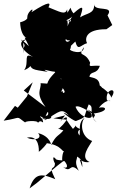

<svg xmlns="http://www.w3.org/2000/svg" viewBox="-68 -625 641 1050"><path d="M111 -175 79 -97 29 -36 14 -46 -48 35C58 19 12 5 74 48C48 37 147 30 139 48C158 19 176 68 164 27C116 -20 222 56 160 19C235 45 218 -16 181 11C212 -70 254 -11 201 -53C202 3 198 -54 171 -16C218 -21 186 16 177 33C261 -17 268 -36 309 7C235 -41 327 35 347 37C411 11 384 25 417 -54C454 -39 408 -3 461 44C408 3 498 21 410 -27C481 38 376 37 345 -41C367 -58 460 15 439 -4C520 -11 524 -46 473 -36C523 -99 558 -61 517 -76C503 -142 584 -152 539 -90C547 -108 459 -174 497 -133C489 -159 448 -176 477 -141C483 -201 440 -198 421 -205C428 -241 461 -214 478 -265C431 -269 416 -253 425 -282C396 -350 355 -307 390 -367C393 -319 299 -348 317 -358C334 -409 270 -407 315 -404C290 -377 276 -435 311 -395C256 -350 314 -337 312 -362C287 -345 298 -352 344 -398C359 -343 371 -378 408 -389C396 -410 397 -466 514 -465L546 -488L520 -541C561 -598 446 -559 447 -602C449 -548 408 -555 370 -530C385 -579 397 -608 334 -552C298 -595 348 -603 260 -505C348 -520 338 -578 301 -481C314 -556 231 -457 317 -519C332 -491 278 -525 296 -511C288 -548 308 -490 299 -574C289 -539 255 -563 197 -585C210 -609 207 -624 104 -558C132 -602 45 -536 99 -498C57 -567 119 -522 42 -503C46 -404 102 -415 67 -419C106 -341 90 -382 46 -409C88 -359 51 -383 60 -333C62 -402 49 -399 85 -411C26 -407 38 -357 113 -313C54 -343 95 -283 64 -241C95 -254 116 -272 89 -294C101 -240 108 -246 193 -232C147 -256 207 -233 231 -233C279 -169 289 -194 278 -174C270 -164 303 -98 352 -175C325 -227 260 -192 246 -179C313 -101 285 -120 235 -115C249 -69 322 -160 235 -110C312 -127 258 -198 246 -241C151 -152 228 -168 154 -170C159 -135 123 -118 181 -40L62 -130ZM261 40C302 -4 320 19 256 77C227 74 309 98 280 86C253 121 240 110 211 169C214 170 206 119 140 103C166 131 124 148 79 128C149 111 145 199 144 205C154 200 194 157 187 158C274 169 269 211 286 200C271 200 268 270 277 257C322 249 238 257 236 243C206 210 240 300 230 251C244 320 187 261 234 355C168 327 122 314 94 405L134 375L246 281L282 253C314 289 293 300 276 287C325 328 309 257 363 309C321 233 389 244 323 201C345 243 385 225 382 289C357 208 363 271 422 261C366 237 422 172 436 146C374 124 370 47 395 19C358 44 372 85 367 116C343 86 382 80 370 81C319 59 368 45 331 80C273 7 323 38 224 22L288 6Z"/></svg>

Font: Hussar Lance
Style: Regular
Weight: 700
Foundry: Cannot Into Space Fonts, PlusOne Fonts
Version: Version 2.27